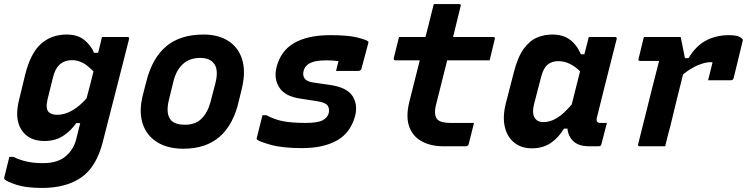

<svg xmlns="http://www.w3.org/2000/svg" viewBox="-46 -720 3676 945"><path d="M282 -550Q335 -550 368 -524Q401 -498 417 -460H437Q442 -479 446.5 -498.5Q451 -518 456 -538H581Q592 -538 589 -527Q566 -437 545.5 -356Q525 -275 504 -194Q483 -113 460 -22Q429 101 354.5 153Q280 205 161 205Q82 205 35 189.5Q-12 174 -23 163Q-27 159 -25 153Q-18 125 -12.5 102.5Q-7 80 0 52H19Q55 69 89.5 76Q124 83 166 83Q244 83 284 43Q301 27 313 6Q325 -15 332 -46Q336 -64 340.5 -81Q345 -98 349 -114H329Q301 -74 263 -50Q225 -26 172 -26Q96 -26 60 -80.5Q24 -135 48 -229L78 -353Q105 -460 156.5 -505Q208 -550 282 -550ZM194 -168Q207 -155 236 -155Q273 -155 310 -176.5Q347 -198 380 -236Q389 -268 397 -300Q405 -332 414 -368Q385 -399 360 -411.5Q335 -424 308 -424Q273 -424 249 -403.5Q225 -383 214 -336L188 -231Q177 -185 194 -168Z M956 -550Q1028 -550 1077 -519Q1126 -488 1145 -430Q1164 -372 1146 -291L1129 -221Q1103 -107 1035.5 -47.5Q968 12 856 12Q780 12 728 -20Q676 -52 656.5 -110.5Q637 -169 656 -248L674 -318Q703 -434 772 -492Q841 -550 956 -550ZM940 -435Q888 -435 855 -405.5Q822 -376 808 -321L785 -227Q777 -194 779.5 -168.5Q782 -143 797 -127Q818 -106 864 -106Q916 -106 946 -136Q976 -166 990 -218L1014 -310Q1023 -344 1020.5 -371Q1018 -398 1001 -414Q980 -435 940 -435Z M1580 -547Q1667 -547 1712.5 -535.5Q1758 -524 1766 -516Q1769 -513 1766 -505L1733 -382Q1730 -371 1717 -371H1608L1610 -379Q1613 -391 1615.5 -401.5Q1618 -412 1620 -419Q1607 -421 1592.5 -422Q1578 -423 1561 -423Q1506 -423 1480 -409.5Q1454 -396 1448 -370Q1443 -349 1453 -334Q1463 -319 1495 -314L1578 -302Q1661 -290 1688.5 -248Q1716 -206 1702 -150Q1680 -67 1613 -29Q1546 9 1441 9Q1345 9 1287.5 -7Q1230 -23 1219 -33Q1216 -36 1218 -42Q1226 -74 1232.5 -100Q1239 -126 1246 -153H1265Q1306 -131 1349 -123Q1392 -115 1459 -115Q1518 -115 1542 -128Q1566 -141 1572 -163Q1577 -186 1566 -201Q1555 -216 1514 -222L1430 -235Q1357 -246 1329 -289Q1301 -332 1315 -389Q1336 -471 1403 -509Q1470 -547 1580 -547Z M2287 -115Q2280 -88 2274 -63Q2268 -38 2261 -11Q2258 0 2247 0H2137Q2074 0 2029.5 -24.5Q1985 -49 1968 -97Q1951 -145 1968 -216Q1981 -268 1994 -319.5Q2007 -371 2020 -423H1900Q1895 -423 1893 -426.5Q1891 -430 1892 -434Q1899 -462 1905 -486Q1911 -510 1918 -538H2048Q2052 -553 2056 -568.5Q2060 -584 2064 -600Q2070 -626 2076.5 -650.5Q2083 -675 2089 -700H2213Q2225 -700 2221 -689Q2212 -651 2202.5 -613.5Q2193 -576 2184 -538H2381Q2393 -538 2389 -527Q2382 -499 2376.5 -475Q2371 -451 2364 -423H2155Q2142 -370 2128.5 -317.5Q2115 -265 2102 -212Q2086 -154 2107 -132Q2124 -115 2170 -115Z M2672 -550Q2724 -550 2758 -525.5Q2792 -501 2813 -453H2830Q2835 -471 2840 -491Q2845 -511 2852 -538H2980Q2992 -538 2989 -527Q2964 -430 2938.5 -328.5Q2913 -227 2892 -142Q2885 -115 2909 -115H2941L2914 -10Q2911 0 2901 0H2855Q2804 0 2777.5 -23.5Q2751 -47 2747 -87H2730Q2701 -40 2663 -15Q2625 10 2572 10Q2520 10 2485 -18Q2450 -46 2438.5 -96Q2427 -146 2444 -213L2483 -364Q2502 -439 2531.5 -479.5Q2561 -520 2597 -535Q2633 -550 2672 -550ZM2592 -132Q2604 -119 2629 -119Q2663 -119 2696.5 -140Q2730 -161 2768 -206Q2778 -247 2788.5 -287.5Q2799 -328 2809 -369Q2786 -392 2759 -405.5Q2732 -419 2702 -419Q2670 -419 2649.5 -402Q2629 -385 2618 -344L2583 -209Q2569 -155 2592 -132Z M3123 -538H3304Q3304 -538 3308 -520Q3312 -502 3316.5 -477.5Q3321 -453 3325 -434H3343Q3378 -493 3428 -520Q3478 -547 3542 -547Q3591 -547 3606 -530Q3610 -527 3610 -523.5Q3610 -520 3609 -517L3565 -336Q3562 -325 3551 -325H3439L3444 -344Q3448 -361 3452.5 -378.5Q3457 -396 3461 -413Q3459 -414 3451 -414Q3425 -414 3389 -399Q3353 -384 3316 -354Q3301 -295 3284.5 -228Q3268 -161 3253 -98Q3246 -72 3239.5 -47.5Q3233 -23 3228 0H3103Q3092 0 3095 -11Q3110 -69 3128 -142.5Q3146 -216 3164.5 -289Q3183 -362 3198 -420H3105Q3093 -420 3097 -431Q3104 -458 3110 -484.5Q3116 -511 3123 -538Z"/></svg>

Font: Recursive Mn Lnr St
Style: Bold Italic
Weight: 700
Italic angle: -15°
Monospace: yes
Version: Version 1.079;hotconv 1.0.112;makeotfexe 2.5.65598; ttfautoh